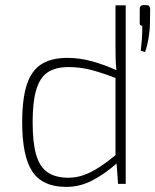

<svg xmlns="http://www.w3.org/2000/svg" viewBox="-20 -721 609 753"><path d="M244 -494Q293 -494 341.5 -480.5Q390 -467 441 -444L439 -413Q382 -435 338.5 -446.5Q295 -458 249 -458Q199 -458 168 -438Q137 -418 122.5 -370Q108 -322 108 -242Q108 -161 122 -113.5Q136 -66 167 -45Q198 -24 248 -24Q279 -24 307.5 -34Q336 -44 368 -64.5Q400 -85 439 -117L440 -82Q390 -38 341.5 -13Q293 12 240 12Q147 12 107 -48Q67 -108 67 -241Q67 -333 85 -388.5Q103 -444 142 -469Q181 -494 244 -494ZM473 -700V0H443L437 -84L433 -89V-426L437 -442Q434 -468 433.5 -490Q433 -512 433 -539V-700ZM554 -701Q562 -701 565 -697Q568 -693 569 -686L568 -631Q568 -605 563 -574Q558 -543 549 -517L532 -522Q535 -548 536.5 -567.5Q538 -587 538 -620Q526 -620 528 -632V-686Q528 -693 531.5 -697Q535 -701 543 -701Z"/></svg>

Font: Exo 2 ExtraLight
Style: Regular
Weight: 250
Designer: Natanael Gama
Foundry: Natanael Gama
Version: Version 2.010